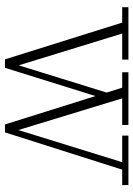

<svg xmlns="http://www.w3.org/2000/svg" viewBox="98 -632 537 773"><g transform="rotate(90 366.5 -245.5)"><path d="M481 3 333 -469H271V-494H483V-469H376L509 -33H498L633 -469H526V-494H725V-469H663L513 3ZM219 3 71 -469H9V-494H220V-469H115L249 -33H237L361 -433L375 -388L253 3Z"/></g></svg>

Font: Montagu Slab 144pt ExtraLight
Style: Regular
Weight: 250
Version: Version 1.000